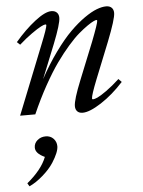

<svg xmlns="http://www.w3.org/2000/svg" viewBox="-54 -495 635 855"><g transform="rotate(-5 263.5 -67.5)"><path d="M28.8 0 151.9 -309.1Q180.2 -379.4 180.2 -391.6Q180.2 -395 175.8 -395Q170.4 -395 156 -387.7Q141.6 -380.4 114.5 -361.3Q87.4 -342.3 56.6 -314.9L43 -327.6Q87.9 -380.4 133.8 -416Q179.7 -451.7 207.5 -451.7Q223.1 -451.7 231.9 -443.1Q240.7 -434.6 240.7 -419.4Q240.7 -392.6 206.5 -306.2L145 -153.3Q180.2 -218.3 218.5 -271Q256.8 -323.7 289.8 -356.4Q322.8 -389.2 354.5 -411.4Q386.2 -433.6 410.2 -442.6Q434.1 -451.7 452.6 -451.7Q468.3 -451.7 477.1 -443.1Q485.8 -434.6 485.8 -419.4Q485.8 -392.6 446.8 -293.9L381.8 -131.8Q354.5 -63 354.5 -48.8Q354.5 -44.4 358.9 -44.4Q365.2 -44.4 378.7 -50.3Q392.1 -56.2 419.7 -75.7Q447.3 -95.2 479 -124.5L492.7 -110.4Q444.3 -57.1 391.6 -22.9Q338.9 11.2 307.6 11.2Q292.5 11.2 283.9 2.7Q275.4 -5.9 275.4 -21Q275.4 -49.3 310.1 -134.8L377 -300.8Q407.7 -379.9 407.7 -391.6Q407.7 -395 403.8 -395Q400.9 -395 391.1 -390.6Q381.3 -386.2 363.3 -373.8Q345.2 -361.3 323.7 -343Q302.2 -324.7 274.4 -293Q246.6 -261.2 218.5 -221.9Q190.4 -182.6 158.2 -124.8Q126 -66.9 96.7 0ZM43 316.9 34.7 302.7Q101.1 248 122.6 192.4Q81.5 173.8 81.5 147.5Q81.5 127.9 96.9 114.7Q112.3 101.6 133.8 101.6Q155.3 101.6 168.7 115.7Q182.1 129.9 182.1 149.9Q182.1 175.8 152.8 221.7Q134.8 249.5 103.5 276.6Q72.3 303.7 43 316.9Z"/></g></svg>

Font: Elstob 10pt
Style: Italic
Weight: 400
Italic angle: -20°
Designer: Peter S. Baker
Version: Version 1.015